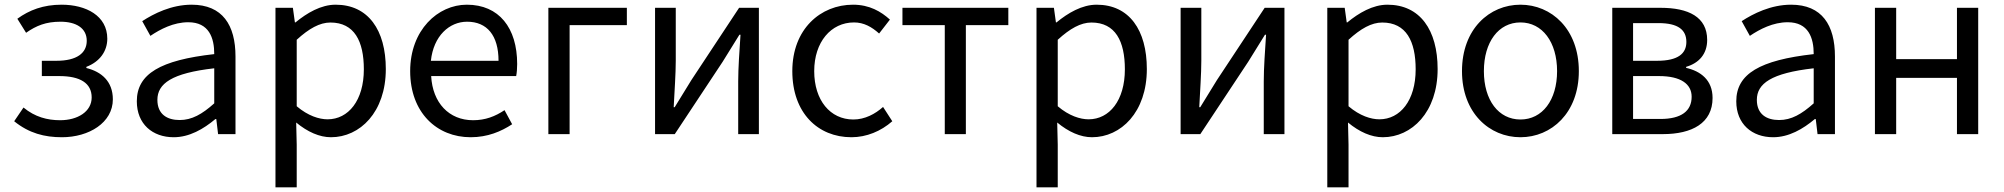

<svg xmlns="http://www.w3.org/2000/svg" viewBox="-20 -577 8623 826"><path d="M246.5 13.4C362.9 13.4 465.5 -49.4 465.5 -149.6C465.5 -227.4 415.9 -268.6 351.6 -284.4V-289.4C409.5 -311.5 441.6 -357.1 441.6 -410.5C441.6 -509.2 350.2 -556.8 245.1 -556.8C166.1 -556.8 106 -533.7 54.6 -496.3L92.2 -436C136.2 -466.7 177.2 -483.6 240.4 -483.6C306.9 -483.6 353.2 -456.4 353.2 -401.4C353.2 -348.3 309.9 -315.5 222.8 -315.5H160V-249.7H235.5C324.6 -249.7 374.4 -219.4 374.4 -157.8C374.4 -96.6 313.7 -59.8 238.9 -59.8C183.8 -59.8 130.4 -73.6 81.1 -114.4L41 -55.4C105 -3.7 171.3 13.4 246.5 13.4Z M727.2 13.4C794.5 13.4 855.4 -21.7 906.7 -64.9H910.5L918.2 0H993.1V-334C993.1 -468.7 937.5 -556.8 804.5 -556.8C717.4 -556.8 641.2 -518.2 591.9 -486L627 -422.7C670 -451.7 726.8 -481.3 790 -481.3C879.2 -481.3 901.9 -414 901.7 -344.2C670.5 -318.4 568.6 -259.5 568.6 -141.3C568.6 -43.3 636.2 13.4 727.2 13.4ZM752.8 -60.6C699.4 -60.6 657.1 -85.1 657.1 -147.4C657.1 -217.3 718.7 -262.5 901.7 -283.2V-132.4C849.4 -85.5 805.3 -60.6 752.8 -60.6Z M1165.1 229H1256.5V45.2L1254.2 -49.9C1303.2 -9.4 1354.6 13.4 1403.9 13.4C1528.3 13.4 1639.8 -94.3 1639.8 -280C1639.8 -447.7 1564.2 -556.8 1423.9 -556.8C1360.6 -556.8 1300.4 -521.1 1251.1 -480.5H1248.7L1240 -543.4H1165.1ZM1389.3 -63.7C1353.2 -63.7 1305.3 -78.4 1256.5 -119.9V-405.9C1309.1 -454.1 1355.6 -480.1 1401.4 -480.1C1504.7 -480.1 1545.3 -399.5 1545.3 -278.8C1545.3 -144.7 1478.7 -63.7 1389.3 -63.7Z M2004.7 13.4C2078 13.4 2135.9 -11.4 2183.3 -42.5L2150.5 -103.1C2110.1 -76.1 2067.9 -59.8 2015.3 -59.8C1911.6 -59.8 1841.1 -134.5 1834.9 -249.7H2200.6C2203.4 -263.7 2204.9 -282.5 2204.9 -301.7C2204.9 -457.3 2126.7 -556.8 1988.4 -556.8C1863.6 -556.8 1744.6 -447.7 1744.6 -271C1744.6 -92.3 1859.6 13.4 2004.7 13.4ZM1833.7 -315.5C1845.1 -422.7 1913.1 -483.6 1989.5 -483.6C2075.3 -483.6 2124.7 -424.5 2124.7 -315.5Z M2339.1 0H2430.5V-469H2676.8V-543.4H2339.1Z M2798.1 0H2882.9L3088.8 -311.1C3109.2 -343.7 3140.2 -394.3 3161.1 -427.7H3165.7C3161.1 -357.1 3155.8 -284.5 3155.8 -226.7V0H3244.8V-543.4H3159.7L2954.2 -232.3C2934.2 -199.3 2902.9 -149.1 2882.5 -115.7H2878.3C2881.8 -185.9 2887.2 -258.9 2887.2 -316.1V-543.4H2798.1Z M3642.9 13.4C3707.8 13.4 3770 -12.5 3818.7 -55.4L3779 -116.9C3745.1 -86.6 3700.8 -62.9 3651.3 -62.9C3551.2 -62.9 3482.8 -146.1 3482.8 -271C3482.8 -396.1 3554.9 -480.5 3654.1 -480.5C3696.4 -480.5 3730.6 -461.1 3762 -432.8L3808.5 -492.7C3770.3 -527.3 3720.6 -556.8 3649.8 -556.8C3510.3 -556.8 3388.6 -452.3 3388.6 -271C3388.6 -91.1 3498.8 13.4 3642.9 13.4Z M4044.5 0H4135.2V-469H4317.9V-543.4H3862.4V-469H4044.5Z M4439.1 229H4530.5V45.2L4528.2 -49.9C4577.2 -9.4 4628.6 13.4 4677.9 13.4C4802.3 13.4 4913.8 -94.3 4913.8 -280C4913.8 -447.7 4838.2 -556.8 4697.9 -556.8C4634.6 -556.8 4574.4 -521.1 4525.1 -480.5H4522.7L4514 -543.4H4439.1ZM4663.3 -63.7C4627.2 -63.7 4579.3 -78.4 4530.5 -119.9V-405.9C4583.1 -454.1 4629.6 -480.1 4675.4 -480.1C4778.7 -480.1 4819.3 -399.5 4819.3 -278.8C4819.3 -144.7 4752.7 -63.7 4663.3 -63.7Z M5059.1 0H5143.9L5349.8 -311.1C5370.2 -343.7 5401.2 -394.3 5422.1 -427.7H5426.7C5422.1 -357.1 5416.8 -284.5 5416.8 -226.7V0H5505.8V-543.4H5420.7L5215.2 -232.3C5195.2 -199.3 5163.9 -149.1 5143.5 -115.7H5139.3C5142.8 -185.9 5148.2 -258.9 5148.2 -316.1V-543.4H5059.1Z M5690.1 229H5781.5V45.2L5779.2 -49.9C5828.2 -9.4 5879.6 13.4 5928.9 13.4C6053.3 13.4 6164.8 -94.3 6164.8 -280C6164.8 -447.7 6089.2 -556.8 5948.9 -556.8C5885.6 -556.8 5825.4 -521.1 5776.1 -480.5H5773.7L5765 -543.4H5690.1ZM5914.3 -63.7C5878.2 -63.7 5830.3 -78.4 5781.5 -119.9V-405.9C5834.1 -454.1 5880.6 -480.1 5926.4 -480.1C6029.7 -480.1 6070.3 -399.5 6070.3 -278.8C6070.3 -144.7 6003.7 -63.7 5914.3 -63.7Z M6521.1 13.4C6654.2 13.4 6772.3 -91.1 6772.3 -271C6772.3 -452.3 6654.2 -556.8 6521.1 -556.8C6387.7 -556.8 6269.6 -452.3 6269.6 -271C6269.6 -91.1 6387.7 13.4 6521.1 13.4ZM6521.1 -62.9C6426.7 -62.9 6363.8 -146.1 6363.8 -271C6363.8 -396.1 6426.7 -480.5 6521.1 -480.5C6615.2 -480.5 6678.7 -396.1 6678.7 -271C6678.7 -146.1 6615.2 -62.9 6521.1 -62.9Z M6916.1 0H7133.7C7259 0 7347.6 -47.2 7347.6 -155.5C7347.6 -233.3 7295.5 -271.1 7233.9 -285V-289.4C7290.1 -306 7324.4 -345.4 7324.4 -405.2C7324.4 -504.3 7243.6 -543.4 7124.1 -543.4H6916.1ZM7005.6 -315.5V-477.6H7115.1C7199.7 -477.6 7234.9 -448.5 7234.9 -396.6C7234.9 -346.7 7199.3 -315.5 7109 -315.5ZM7005.6 -65.2V-249.7H7117.6C7210 -249.7 7257.6 -216.1 7257.6 -160.8C7257.6 -99.9 7213.8 -65.2 7123.4 -65.2Z M7608.2 13.4C7675.5 13.4 7736.4 -21.7 7787.7 -64.9H7791.5L7799.2 0H7874.1V-334C7874.1 -468.7 7818.5 -556.8 7685.5 -556.8C7598.4 -556.8 7522.2 -518.2 7472.9 -486L7508 -422.7C7551 -451.7 7607.8 -481.3 7671 -481.3C7760.2 -481.3 7782.9 -414 7782.7 -344.2C7551.5 -318.4 7449.6 -259.5 7449.6 -141.3C7449.6 -43.3 7517.2 13.4 7608.2 13.4ZM7633.8 -60.6C7580.4 -60.6 7538.1 -85.1 7538.1 -147.4C7538.1 -217.3 7599.7 -262.5 7782.7 -283.2V-132.4C7730.4 -85.5 7686.3 -60.6 7633.8 -60.6Z M8046.1 0H8137.5V-241.9H8399V0H8490.4V-543.4H8399V-322.5H8137.5V-543.4H8046.1Z"/></svg>

Font: Source Han Sans JP VF
Style: Regular
Weight: 250
Designer: Ryoko NISHIZUKA 西塚涼子 (kana, bopomofo & ideographs); Paul D. Hunt (Latin, Greek & Cyrillic); Sandoll Communications 산돌커뮤니
Foundry: Adobe
Version: Version 2.004;hotconv 1.0.118;makeotfexe 2.5.65603